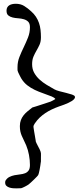

<svg xmlns="http://www.w3.org/2000/svg" viewBox="-20 -763 452 1033"><path d="M7.8 219.7Q7.8 218.8 7.8 217Q7.8 215.3 8.3 213.9Q8.3 211.9 8.8 210.4Q17.1 195.8 30.3 189.2Q43.5 182.6 58.1 179.7Q72.8 176.8 87.6 175.3Q102.5 173.8 114.5 169.2Q126.5 164.6 133.8 154.5Q141.1 144.5 141.1 124.5Q141.1 98.6 136 71Q130.9 43.5 121.1 19.5Q114.3 3.4 108.2 -8.5Q102.1 -20.5 97.2 -32Q92.3 -43.5 89.6 -55.7Q86.9 -67.9 86.9 -84.5Q86.9 -102.5 92.3 -116.7Q97.7 -130.9 106.9 -142.6Q116.2 -154.3 128.4 -164.3Q140.6 -174.3 153.8 -184.6Q159.2 -186 173.1 -190.4Q187 -194.8 202.6 -200Q218.3 -205.1 232.2 -209.7Q246.1 -214.4 252 -216.3Q253.4 -216.8 257.3 -218.8Q261.2 -220.7 265.4 -222.9Q269.5 -225.1 273.2 -227.3Q276.9 -229.5 277.8 -230.5Q274.9 -234.9 269.5 -238Q264.2 -241.2 258.8 -243.7Q235.8 -252.9 212.4 -261Q189 -269 167.2 -279.3Q145.5 -289.6 126.7 -304.2Q107.9 -318.8 94.2 -341.3Q92.3 -344.7 89.1 -350.8Q85.9 -356.9 82.8 -363.3Q79.6 -369.6 77.4 -374.8Q75.2 -379.9 75.2 -381.3Q74.7 -381.3 74.5 -383.8Q74.2 -386.2 74.2 -389.4Q74.2 -392.6 74.2 -396Q74.2 -399.4 74.2 -401.4Q74.2 -430.7 84.7 -457Q95.2 -483.4 107.7 -509Q120.1 -534.7 130.6 -561Q141.1 -587.4 141.1 -616.7Q141.1 -636.7 131.8 -646Q122.6 -655.3 108.4 -659.4Q94.2 -663.6 78.1 -664.6Q62 -665.5 47.9 -668.9Q33.7 -672.4 24.4 -680.2Q15.1 -688 15.1 -705.6Q15.1 -715.8 19 -722.9Q22.9 -730 29.8 -734.4Q36.6 -738.8 45.7 -740.7Q54.7 -742.7 64.9 -742.7Q90.8 -742.7 109.9 -731Q128.9 -719.2 147 -702.6Q163.1 -688.5 173.3 -672.9Q183.6 -657.2 189.7 -639.6Q195.8 -622.1 198 -602.8Q200.2 -583.5 200.2 -562.5Q200.2 -539.1 192.9 -522.7Q185.5 -506.3 176.5 -491Q167.5 -475.6 160.2 -458.7Q152.8 -441.9 152.8 -417.5Q152.8 -391.1 164.1 -371.1Q175.3 -351.1 192.6 -335.2Q210 -319.3 231 -306.6Q252 -293.9 272 -282.7Q282.2 -276.9 300 -272.2Q317.9 -267.6 335.9 -263.2Q354 -258.8 367.7 -254.2Q381.3 -249.5 382.8 -243.7Q384.8 -237.3 379.9 -231.2Q375 -225.1 366.7 -219.7Q358.4 -214.4 347.7 -209.5Q336.9 -204.6 326.9 -200.7Q316.9 -196.8 308.8 -194.1Q300.8 -191.4 297.9 -190.4Q277.8 -183.1 259.5 -174.6Q241.2 -166 224.6 -155Q208 -144 193.6 -130.4Q179.2 -116.7 167 -98.6Q165.5 -97.2 163.3 -92Q161.1 -86.9 160.2 -85.4V-82.5V-78.6Q161.1 -70.8 163.3 -57.9Q165.5 -44.9 167.7 -32.5Q169.9 -20 171.4 -10.5Q172.9 -1 172.9 -0.5Q173.3 1.5 176.3 7.3Q179.2 13.2 182.6 19.8Q186 26.4 189 32.2Q191.9 38.1 192.9 39.6Q196.3 46.9 198 51.8Q199.7 56.6 200.2 61.3Q200.7 65.9 200.4 71.3Q200.2 76.7 200.2 85.4Q200.2 87.9 200.2 92.3Q200.2 96.7 200.2 100.6Q200.2 104.5 200 107.7Q199.7 110.8 199.2 111.3Q198.7 117.2 197 127.7Q195.3 138.2 193.4 148.9Q191.4 159.7 189.2 168Q187 176.3 186 177.7Q185.1 180.2 178.5 187.3Q171.9 194.3 163.3 202.6Q154.8 210.9 146.5 218.5Q138.2 226.1 133.8 229.5Q131.3 231.4 125.7 234.6Q120.1 237.8 114 241Q107.9 244.1 102.1 246.6Q96.2 249 94.2 249.5Q93.8 249.5 90.6 249.8Q87.4 250 83.5 250Q79.6 250 75.4 250.2Q71.3 250.5 68.8 250.5Q60.5 250.5 50 249.8Q39.6 249 30 245.8Q20.5 242.7 14.2 236.6Q7.8 230.5 7.8 219.7Z"/></svg>

Font: IM FELL English SC
Style: Regular
Weight: 400
Designer: Igino Marini
Foundry: Igino Marini
Version: 3.00